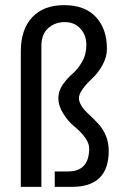

<svg xmlns="http://www.w3.org/2000/svg" viewBox="-20 -727 473 747"><path d="M396 -537Q396 -505 379 -474.5Q362 -444 342 -425Q287 -374 287 -345Q287 -317 328 -280Q345 -264 362 -246Q403 -201 403 -140Q403 0 260 0H193V-60H245Q327 -60 327 -150Q327 -187 267 -237Q244 -256 225.5 -286Q207 -316 207 -344.5Q207 -373 224 -397.5Q241 -422 261.5 -439.5Q282 -457 299 -486Q316 -515 316 -552.5Q316 -590 293 -615.5Q270 -641 232 -641Q194 -641 167.5 -617.5Q141 -594 141 -548V0H61V-527Q61 -612 105 -659.5Q149 -707 229.5 -707Q310 -707 353 -661Q396 -615 396 -537Z"/></svg>

Font: Homenaje
Style: Regular
Weight: 400
Version: Version 1.002